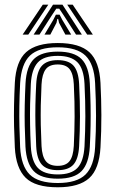

<svg xmlns="http://www.w3.org/2000/svg" viewBox="-20 -793 494 822"><path d="M227.2 8.8Q131.2 8.8 89.8 -32Q48.2 -72.8 43.5 -162Q41.2 -208.8 40.2 -253.2Q39.2 -297.8 40.1 -343.2Q41 -388.8 43.5 -438.5Q48.5 -530.8 92 -569.8Q135.5 -608.8 227.2 -608.8Q320.8 -608.8 363.1 -569.1Q405.5 -529.5 410.2 -438.2Q413.8 -368 414 -300.5Q414.2 -233 410.2 -162Q405 -69.5 361.9 -30.4Q318.8 8.8 227.2 8.8ZM227.2 -9.5Q309 -9.5 345.9 -45.6Q382.8 -81.8 387.2 -163.2Q391.2 -232.8 391.1 -297.9Q391 -363 387.2 -437Q383.2 -518 346.6 -554.2Q310 -590.5 227.2 -590.5Q145.5 -590.5 108.2 -554.9Q71 -519.2 66.2 -437Q63.5 -383.8 62.9 -338.6Q62.2 -293.5 63.2 -251.1Q64.2 -208.8 66.2 -163.2Q70.5 -82.2 107.2 -45.9Q144 -9.5 227.2 -9.5ZM227.2 -28Q155 -28 124 -60.8Q93 -93.5 89 -165Q86.8 -212 85.9 -255.4Q85 -298.8 85.9 -342.8Q86.8 -386.8 89.2 -435.8Q93.2 -509.5 125.6 -540.8Q158 -572 227.2 -572Q297.5 -572 329.1 -540.1Q360.8 -508.2 364.5 -436.2Q367 -386.2 367.8 -342.2Q368.5 -298.2 367.8 -255.2Q367 -212.2 364.5 -164.5Q360.5 -92.8 329.1 -60.4Q297.8 -28 227.2 -28ZM227.2 -46.2Q285.2 -46.2 311.6 -74.1Q338 -102 341.8 -166.8Q345.2 -232 345.4 -295.1Q345.5 -358.2 341.8 -434Q338.5 -499.2 311.4 -526.5Q284.2 -553.8 227.2 -553.8Q167.2 -553.8 141.4 -525Q115.5 -496.2 112 -433.8Q109.8 -389.2 108.9 -346.5Q108 -303.8 108.8 -259.5Q109.5 -215.2 112 -165.8Q115.5 -102 142.1 -74.1Q168.8 -46.2 227.2 -46.2ZM227.2 -64.5Q180.8 -64.5 159.2 -88.2Q137.8 -112 135 -166.5Q132.8 -214 131.8 -257Q130.8 -300 131.6 -343.1Q132.5 -386.2 135 -433Q138 -488.8 159.9 -512.1Q181.8 -535.5 227.2 -535.5Q273.5 -535.5 294.8 -511.8Q316 -488 318.8 -433.2Q322.5 -356.8 322.4 -294.1Q322.2 -231.5 318.8 -167.5Q315.8 -112.5 294.5 -88.5Q273.2 -64.5 227.2 -64.5ZM227.2 -83Q261.8 -83 277.6 -103Q293.5 -123 296 -168.5Q299 -231.5 299.4 -292.5Q299.8 -353.5 296 -432.2Q293.8 -476.8 278 -496.9Q262.2 -517 227.2 -517Q191.2 -517 175.8 -496.4Q160.2 -475.8 157.8 -432Q155.5 -383.8 154.6 -341.8Q153.8 -299.8 154.6 -257.8Q155.5 -215.8 157.8 -167.5Q160.2 -123.5 176.1 -103.2Q192 -83 227.2 -83ZM77 -645 163.2 -773H186.8L101.2 -645ZM124 -645 207 -773H247.5L330.5 -645H305.5L253.2 -726.5L233.5 -756H221L201.2 -726.2L149 -645ZM170.5 -645 208 -707.8 219.2 -730.2H235.2L246.8 -707.8L284.8 -645H259.8L232.8 -695.2L229 -712H225.5L221.8 -695.2L195.5 -645ZM353.2 -645 267.8 -773H291.2L377.5 -645Z"/></svg>

Font: Big Shoulders Inline Text Thin
Style: Bold
Weight: 700
Version: Version 2.002